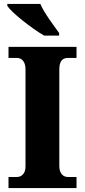

<svg xmlns="http://www.w3.org/2000/svg" viewBox="-20 -951 429 971"><path d="M203 -771H279V-784C252 -822 203 -886 184 -931H17V-921C40 -886 141 -807 203 -771ZM23 0H367V-56H323C300 -56 280 -73 280 -111V-600C280 -643 297 -658 323 -658H367V-714H23V-658H66C87 -658 109 -643 109 -600V-109C109 -71 87 -56 66 -56H23Z"/></svg>

Font: Noto Serif Devanagari SemiCondensed ExtraBold
Style: Regular
Weight: 800
Width: 4
Designer: Universal Thirst, Indian Type Foundry and the Monotype Design Team
Foundry: Monotype Imaging Inc.
Version: Version 2.004